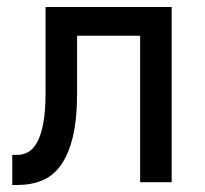

<svg xmlns="http://www.w3.org/2000/svg" viewBox="-20 -520 585 548"><path d="M15 -78H30Q46 -78 60.5 -86Q75 -94 86 -114Q97 -134 103.5 -168Q110 -202 110 -254V-500H470V0H380V-418H200V-254Q200 -180 188 -130Q176 -80 154 -49Q132 -18 100.5 -5Q69 8 30 8H15Z"/></svg>

Font: PT Root UI Web Medium
Style: Regular
Weight: 500
Designer: Vitaly Kuzmin
Foundry: ParaType Ltd.
Version: Version 1.001W